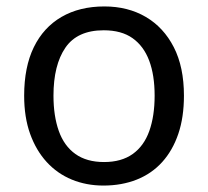

<svg xmlns="http://www.w3.org/2000/svg" viewBox="-20 -566 645 596"><path d="M551 -269Q551 -202 533.5 -150.5Q516 -99 483.5 -63Q451 -27 404.5 -8.5Q358 10 301 10Q248 10 203 -8.5Q158 -27 125 -63Q92 -99 73.5 -150.5Q55 -202 55 -269Q55 -358 85 -419.5Q115 -481 171 -513.5Q227 -546 304 -546Q377 -546 432.5 -513.5Q488 -481 519.5 -419.5Q551 -358 551 -269ZM146 -269Q146 -206 162.5 -159.5Q179 -113 214 -88Q249 -63 303 -63Q357 -63 392 -88Q427 -113 443.5 -159.5Q460 -206 460 -269Q460 -333 443 -378Q426 -423 391.5 -447.5Q357 -472 302 -472Q220 -472 183 -418Q146 -364 146 -269Z"/></svg>

Font: loriya25
Style: Book
Weight: 400
Designer: Jelle Bosma - Monotype Design Team
Foundry: Monotype Imaging Inc.
Version: Version 2.003